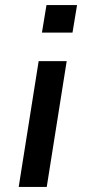

<svg xmlns="http://www.w3.org/2000/svg" viewBox="-20 -740 338 760"><path d="M146 -611 164 -720H285L267 -611ZM54 0 133 -498H244L165 0Z"/></svg>

Font: Nunito Sans 7pt SemiBold
Style: Italic
Weight: 600
Italic angle: -9°
Designer: Vernon Adams
Foundry: Vernon Adams
Version: Version 3.101;gftools[0.9.27]